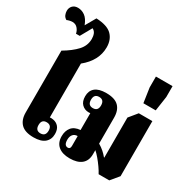

<svg xmlns="http://www.w3.org/2000/svg" viewBox="-239 -1239 1475 1470"><g transform="rotate(30 498.5 -503.5)"><path d="M239 11Q163 11 128 -24.5Q93 -60 93 -124V-671Q166 -714 208 -759.5Q250 -805 250 -865Q250 -890 242 -909.5Q234 -929 214 -939L158 -839H125Q121 -863 103.5 -883.5Q86 -904 57 -904Q45 -904 31 -900.5Q17 -897 9 -893Q-10 -904 -17 -921.5Q-24 -939 -24 -956Q-24 -983 -7 -1001Q10 -1019 40 -1019Q73 -1019 102 -998.5Q131 -978 150 -928L202 -1019Q299 -1015 340 -974.5Q381 -934 381 -866Q381 -748 272 -660V-184Q281 -186 301 -183Q332 -178 351 -155.5Q370 -133 370 -93Q370 -45 337.5 -17Q305 11 239 11ZM270 -42Q315 -42 315 -91Q315 -140 270 -140Q226 -140 226 -91Q226 -42 270 -42Z M559 12Q494 12 458 -18Q422 -48 422 -105Q422 -153 447 -183.5Q472 -214 524 -218V-367Q517 -366 510 -366Q474 -366 449.5 -390Q425 -414 425 -460Q425 -509 457 -535.5Q489 -562 554 -562Q630 -562 664.5 -527.5Q699 -493 699 -428V-199Q726 -183 746.5 -165Q767 -147 784 -126H787V-480L846 -552H966V-65L907 6H813Q801 -17 781 -45.5Q761 -74 739 -100Q717 -126 699 -141V-105Q699 -48 663 -18Q627 12 559 12ZM521 -410Q566 -410 566 -459Q566 -509 521 -509Q477 -509 477 -459Q477 -410 521 -410ZM507 -52Q528 -52 528 -80V-167Q502 -167 487.5 -150Q473 -133 473 -103Q473 -52 507 -52Z M838 -636 819 -765V-861H966V-765L947 -636Z"/></g></svg>

Font: Noto Serif Thai SemiCondensed Black
Style: Regular
Weight: 900
Width: 4
Designer: Monotype Design Team
Foundry: Monotype Imaging Inc.
Version: Version 2.002; ttfautohint (v1.8.4.7-5d5b)